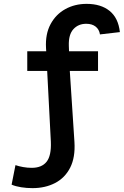

<svg xmlns="http://www.w3.org/2000/svg" viewBox="-20 -770 640 993"><path d="M121 -505H219L218 -522Q214 -594 241.5 -645Q269 -696 318 -723Q367 -750 428 -750Q502 -750 547 -713.5Q592 -677 600 -604L497 -592Q493 -618 474.5 -632.5Q456 -647 426 -647Q385 -647 359.5 -619Q334 -591 336 -533L337 -505H487V-403H341L365 -36Q370 44 343 97Q316 150 265 176.5Q214 203 148 203Q118 203 89.5 198.5Q61 194 40 185L60 84Q77 90 99.5 94Q122 98 144 98Q196 98 221 66.5Q246 35 243 -37L224 -403H121Z"/></svg>

Font: Livvic SemiBold
Style: Regular
Weight: 600
Designer: Jacques Le Bailly, Baron von Fonthausen
Version: Version 1.001; ttfautohint (v1.8.2)